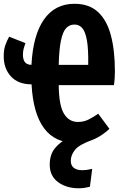

<svg xmlns="http://www.w3.org/2000/svg" viewBox="-25 -749 661 1029"><path d="M-5.1 -447.7Q-5.1 -481.5 3.3 -506.2Q11.8 -530.8 24.1 -552.3L111.3 -517.9Q106.7 -504.6 102.3 -490Q97.9 -475.4 97.9 -455.9Q97.9 -401.5 143.6 -401.5Q151.8 -560 210.5 -644.4Q269.2 -728.7 374.4 -728.7Q452.3 -728.7 500 -684.9Q547.7 -641 569.2 -559.7Q590.8 -478.5 590.8 -366.2Q590.8 -349.7 589.5 -329Q588.2 -308.2 585.6 -292.8H289.7Q290.8 -183.6 317.9 -139.5Q345.1 -95.4 392.3 -95.4Q424.1 -95.4 450.3 -108.7Q476.4 -122.1 501.5 -139.5L561.5 -58.5Q523.6 -22.6 478.5 -2.6Q433.3 17.4 383.6 17.4Q269.2 17.4 210.8 -62.1Q152.3 -141.5 144.1 -296.9Q71.8 -297.4 33.3 -339.7Q-5.1 -382.1 -5.1 -447.7ZM374.4 -617.4Q347.7 -617.4 329.7 -598.5Q311.8 -579.5 301.8 -532.6Q291.8 -485.6 289.7 -401.5H447.7Q449.2 -486.2 440.8 -533.1Q432.3 -580 415.6 -598.7Q399 -617.4 374.4 -617.4ZM454.4 -52.8 472.3 0Q401 25.1 377.7 53.3Q354.4 81.5 354.4 112.8Q354.4 137.9 370.5 150.5Q386.7 163.1 413.8 163.1Q430.3 163.1 443.3 161Q456.4 159 469.2 155.9L456.9 251.8Q443.1 255.4 428.7 257.7Q414.4 260 396.4 260Q331.3 260 286.4 227.2Q241.5 194.4 241.5 133.3Q241.5 79.5 269.7 44.9Q297.9 10.3 346.4 -12.3Q394.9 -34.9 454.4 -52.8Z"/></svg>

Font: FiraCode Nerd Font
Style: Bold
Weight: 700
Designer: Carrois Corporate, Edenspiekermann AG, Nikita Prokopov
Foundry: Carrois Corporate, Edenspiekermann AG, Nikita Prokopov
Version: Version 6.002;Nerd Fonts 2.1.0